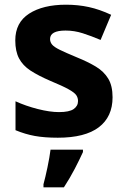

<svg xmlns="http://www.w3.org/2000/svg" viewBox="-20 -576 537 817"><path d="M459 -162Q459 -79 400.5 -34.5Q342 10 226 10Q169 10 128 2.5Q87 -5 46 -22V-145Q90 -125 141 -112Q192 -99 231 -99Q275 -99 293.5 -112Q312 -125 312 -146Q312 -160 304.5 -171Q297 -182 272 -196Q247 -210 194 -232Q143 -254 110 -275.5Q77 -297 61 -327.5Q45 -358 45 -404Q45 -480 104 -518Q163 -556 261 -556Q312 -556 358 -546Q404 -536 453 -513L408 -406Q368 -423 332 -434.5Q296 -446 259 -446Q193 -446 193 -410Q193 -397 201.5 -386.5Q210 -376 234.5 -364Q259 -352 307 -332Q354 -313 388 -292.5Q422 -272 440.5 -241.5Q459 -211 459 -162ZM333 71Q318 104 298 142.5Q278 181 252 221H165V208Q173 179 182 136Q191 93 195 61H333Z"/></svg>

Font: Noto Sans Kayah Li
Style: Bold
Weight: 700
Designer: Monotype Design Team, Sérgio Martins
Foundry: Monotype Imaging Inc.
Version: Version 2.002; ttfautohint (v1.8.4.7-5d5b)